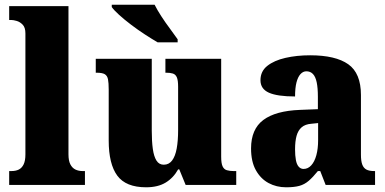

<svg xmlns="http://www.w3.org/2000/svg" viewBox="-20 -786 1637 816"><path d="M19 0V-59H29Q47 -59 60 -65.5Q73 -72 80.5 -87.5Q88 -103 88 -130V-644Q88 -669 76.5 -681Q65 -693 51 -697Q37 -701 29 -701H19V-760H271V-130Q271 -103 279 -87.5Q287 -72 300.5 -65.5Q314 -59 331 -59H341V0Z M601 10Q515 10 478.5 -39.5Q442 -89 442 -189V-405Q442 -434 439 -449Q436 -464 425.5 -470.5Q415 -477 390 -477H387V-536H625V-230Q625 -185 629.5 -153Q634 -121 645 -103.5Q656 -86 676 -86Q698 -86 711.5 -104Q725 -122 731 -155Q737 -188 737 -233V-417Q737 -445 731.5 -457.5Q726 -470 714.5 -473.5Q703 -477 687 -477H683V-536H920V-120Q920 -92 926 -79Q932 -66 944.5 -62.5Q957 -59 972 -59H984V0H769L742 -66H737Q717 -30 684 -10Q651 10 601 10ZM650 -606Q626 -620 596 -639.5Q566 -659 537 -681Q508 -703 486 -723Q464 -743 455 -756V-766H637Q648 -744 665.5 -717Q683 -690 702.5 -664Q722 -638 735 -619V-606Z M1196 10Q1155 10 1121.5 -8Q1088 -26 1067.5 -62.5Q1047 -99 1047 -155Q1047 -237 1099 -276Q1151 -315 1255 -319L1331 -322V-375Q1331 -412 1326 -436Q1321 -460 1310 -471.5Q1299 -483 1282 -483Q1268 -483 1257 -471Q1246 -459 1240 -435.5Q1234 -412 1234 -376Q1159 -376 1123 -392Q1087 -408 1087 -445Q1087 -483 1116 -506Q1145 -529 1193 -540Q1241 -551 1298 -551Q1406 -551 1460 -513Q1514 -475 1514 -382V-129Q1514 -102 1519.5 -87Q1525 -72 1537 -65.5Q1549 -59 1570 -59H1574V0H1364L1341 -59H1331Q1310 -33 1292 -17.5Q1274 -2 1252 4Q1230 10 1196 10ZM1270 -68Q1289 -68 1303 -83.5Q1317 -99 1324.5 -126.5Q1332 -154 1332 -191V-263L1303 -260Q1277 -258 1262 -245Q1247 -232 1240.5 -209Q1234 -186 1234 -151Q1234 -125 1237.5 -106Q1241 -87 1249.5 -77.5Q1258 -68 1270 -68Z"/></svg>

Font: Noto Serif Khmer SemiCondensed Black
Style: Regular
Weight: 900
Width: 4
Designer: Danh Hong and the Monotype Design Team
Foundry: Monotype Imaging Inc.
Version: Version 2.004